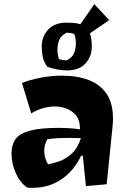

<svg xmlns="http://www.w3.org/2000/svg" viewBox="-20 -873 620 916"><path d="M299 -537Q280 -537 254 -541.5Q228 -546 205 -555Q189 -578 184 -601Q179 -624 179 -651Q179 -698 209.5 -731.5Q240 -765 298 -765Q307 -765 327.5 -764Q348 -763 363 -757L430 -853L501 -777L409 -714Q414 -699 416 -683.5Q418 -668 418 -651Q418 -604 388 -570.5Q358 -537 299 -537ZM298 -585Q325 -598 333.5 -620Q342 -642 342 -664Q342 -678 340 -689.5Q338 -701 335 -709Q331 -713 318.5 -715Q306 -717 298 -717Q271 -704 262.5 -682Q254 -660 254 -637Q254 -624 256 -612.5Q258 -601 261 -592Q266 -589 278 -587Q290 -585 298 -585ZM135 23Q129 23 122.5 23Q116 23 110 22Q76 -1 55.5 -46.5Q35 -92 35 -141Q35 -182 54 -209Q73 -236 122.5 -249.5Q172 -263 262 -263Q284 -263 309 -261.5Q334 -260 362 -256L360 -278Q356 -319 321.5 -342Q287 -365 240 -365Q214 -365 185.5 -357Q157 -349 129 -332L85 -477Q118 -491 169.5 -501.5Q221 -512 276 -512Q349 -512 403.5 -491Q458 -470 488.5 -425.5Q519 -381 519 -308Q519 -299 518.5 -287Q518 -275 517 -270L489 6L390 15L375 -130H367Q334 -60 274.5 -18.5Q215 23 135 23ZM210 -89Q232 -93 262.5 -103.5Q293 -114 321.5 -139.5Q350 -165 366 -214Q353 -214 340 -214.5Q327 -215 313 -215Q282 -215 257 -214Q232 -213 205 -208Q201 -199 196 -186Q191 -173 191 -153Q191 -136 197 -116.5Q203 -97 210 -89Z"/></svg>

Font: Joti One
Style: Regular
Weight: 400
Designer: Eduardo Rodriguez Tunni
Foundry: Eduardo Rodriguez Tunni
Version: Version 1.002; ttfautohint (v1.8.4.7-5d5b);gftools[0.9.24]